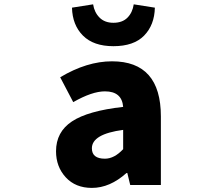

<svg xmlns="http://www.w3.org/2000/svg" viewBox="-20 -872 1040 905"><path d="M413.1 13.7Q335.9 13.7 290 -36.1Q244.1 -85.9 244.1 -159.2Q244.1 -250 319.3 -299.8Q394.5 -349.6 560.5 -368.2Q554.7 -441.4 474.6 -441.4Q414.1 -441.4 325.2 -390.6L263.7 -507.8Q389.6 -583 507.8 -583Q738.3 -583 738.3 -323.2V0H593.8L580.1 -56.6H576.2Q498 13.7 413.1 13.7ZM474.6 -124Q518.6 -124 560.5 -168.9V-259.8Q413.1 -240.2 413.1 -172.9Q413.1 -124 474.6 -124ZM514.6 -654.3Q420.9 -654.3 371.1 -704.1Q321.3 -753.9 319.3 -835.9L418.9 -851.6Q424.8 -813.5 449.2 -789.1Q473.6 -764.6 514.6 -764.6Q556.6 -764.6 580.6 -788.6Q604.5 -812.5 610.4 -851.6L710 -835.9Q708 -753.9 659.2 -704.1Q610.4 -654.3 514.6 -654.3Z"/></svg>

Font: GenEi Gothic M Heavy
Style: Regular
Weight: 800
Designer: o_tamon (Modified); [Source Han Sans]
Ryoko NISHIZUKA  (kana & ideographs); Paul D. Hunt (Latin, Greek & Cyrillic); Wenl
Version: Version 1.1a;Original Version 1.004